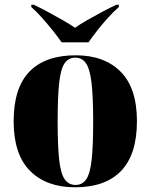

<svg xmlns="http://www.w3.org/2000/svg" viewBox="-20 -786 641 816"><path d="M299 10Q177 10 107.5 -60Q38 -130 38 -271Q38 -412 105 -481.5Q172 -551 302 -551Q423 -551 492.5 -481.5Q562 -412 562 -271Q562 -130 495 -60Q428 10 299 10ZM301 0Q330 0 346.5 -24Q363 -48 369.5 -107Q376 -166 376 -271Q376 -375 369 -434Q362 -493 345.5 -517Q329 -541 300 -541Q271 -541 254.5 -517Q238 -493 231.5 -434Q225 -375 225 -271Q225 -166 231.5 -107Q238 -48 255 -24Q272 0 301 0ZM242 -606Q226 -629 204 -656.5Q182 -684 158.5 -710.5Q135 -737 113 -756V-766H123Q149 -754 181.5 -736.5Q214 -719 245.5 -701Q277 -683 299 -668Q320 -683 351.5 -701Q383 -719 416 -736.5Q449 -754 475 -766H485V-756Q463 -737 439 -710.5Q415 -684 393.5 -656.5Q372 -629 356 -606Z"/></svg>

Font: Noto Serif Display SemiCondensed Black
Style: Regular
Weight: 900
Width: 4
Designer: Monotype Design Team
Foundry: Monotype Imaging Inc.
Version: Version 2.009